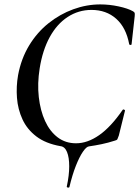

<svg xmlns="http://www.w3.org/2000/svg" viewBox="-20 -656 632 871"><path d="M295 192Q294 196 288 195Q282 194 283 190Q294 139 294 98.5Q294 58 284 33.5Q274 9 254 7Q187 -5 145 -37Q103 -69 82 -114.5Q61 -160 57 -212Q53 -264 62 -315Q76 -390 112 -449.5Q148 -509 200 -550.5Q252 -592 312.5 -614Q373 -636 435 -636Q476 -636 518 -627Q560 -618 583 -605Q590 -601 591 -597Q592 -593 591 -582L577 -456Q577 -452 572 -452Q567 -452 566 -456Q552 -531 507 -571Q462 -611 395 -611Q336 -611 287 -579Q238 -547 205.5 -487.5Q173 -428 160 -346Q149 -277 156 -215.5Q163 -154 184.5 -107Q206 -60 241.5 -33Q277 -6 325 -6Q377 -6 430 -43Q483 -80 536 -157Q539 -161 543.5 -158.5Q548 -156 547 -154L519 -41Q515 -29 512.5 -24.5Q510 -20 501 -18Q470 -8 441 -2Q412 4 384 8Q372 9 356 32.5Q340 56 324 96.5Q308 137 295 192Z"/></svg>

Font: Cormorant SemiBold
Style: Italic
Weight: 600
Italic angle: -10°
Designer: Christian Thalmann (Catharsis Fonts)
Foundry: Catharsis Fonts
Version: Version 4.000